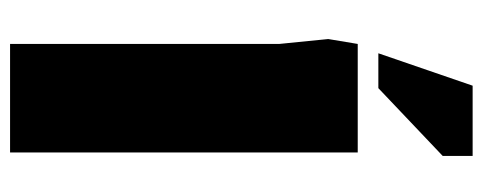

<svg xmlns="http://www.w3.org/2000/svg" viewBox="-316 -666 982 391"><g transform="rotate(90 175.5 -471.0)"><path d="M70 0V-548L60 -648L70 -708H291V0ZM89 -750 155 -942H298V-881L160 -750Z"/></g></svg>

Font: Rowdies
Style: Bold
Weight: 700
Designer: Jaikishan Patel
Version: Version 1.000; ttfautohint (v1.8.3)